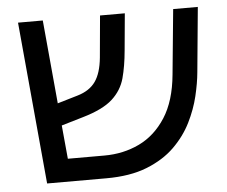

<svg xmlns="http://www.w3.org/2000/svg" viewBox="-45 -630 807 682"><g transform="rotate(-5 358.0 -289.0)"><path d="M307.6 0H96.2L43 -578.1H131.3L158.7 -280.3L231.4 -301.8Q274.4 -314.5 295.4 -344.2Q316.4 -374 321.8 -428.7L335.4 -578.1H423.8L411.6 -446.3Q406.7 -391.1 395.3 -348.9Q383.8 -306.6 349.9 -275.6Q315.9 -244.6 243.7 -223.6L166 -200.7L177.2 -81.1H307.6Q375.5 -81.1 432.4 -108.4Q489.3 -135.7 527.1 -194.3Q564.9 -252.9 573.7 -346.7L596.2 -578.1H684.1L662.1 -346.7Q658.7 -309.1 647.7 -262.9Q636.7 -216.8 613.8 -170.7Q590.8 -124.5 551.5 -85.9Q512.2 -47.4 452.4 -23.7Q392.6 0 307.6 0Z"/></g></svg>

Font: Lunasima
Style: Regular
Weight: 400
Designer: The DocRepair Project, Monotype Design Team
Foundry: Google
Version: Version 2.009